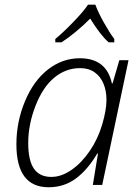

<svg xmlns="http://www.w3.org/2000/svg" viewBox="-20 -787 593 817"><path d="M319.8 -539.1Q433.1 -539.1 456.1 -432.1H459L487.8 -530.8H526.9L415 0H375L397 -133.8H394Q353 -64.5 302.7 -27.3Q252.4 9.8 187 9.8Q49.8 9.8 49.8 -172.9Q49.8 -269 86.4 -356.4Q123 -443.8 184.3 -491.5Q245.6 -539.1 319.8 -539.1ZM198.2 -34.2Q241.7 -34.2 284.9 -64.5Q328.1 -94.7 362.5 -145.5Q397 -196.3 415 -257.8Q433.1 -319.3 433.1 -361.8Q433.1 -400.4 420.4 -430.9Q407.7 -461.4 382.8 -479.2Q357.9 -497.1 320.8 -497.1Q260.3 -497.1 211.4 -457Q162.6 -417 131.3 -337.2Q100.1 -257.3 100.1 -178.2Q100.1 -104 124.5 -69.1Q148.9 -34.2 198.2 -34.2ZM466.3 -606.9H442.4Q408.2 -636.2 363.8 -708Q336.9 -680.2 302.7 -652.1Q268.6 -624 241.7 -606.9H215.3V-621.1Q248.5 -648.4 292.2 -693.6Q335.9 -738.8 354.5 -767.1H385.7Q397 -735.8 421.1 -692.6Q445.3 -649.4 466.3 -621.1Z"/></svg>

Font: CAA NEO Sans Light
Style: Italic
Weight: 300
Italic angle: -12°
Version: Version 1.10